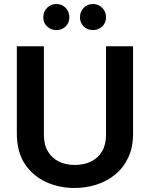

<svg xmlns="http://www.w3.org/2000/svg" viewBox="-20 -931 749 958"><path d="M261 -781Q234 -781 215 -799Q196 -817 196 -845Q196 -873 215 -892Q234 -911 261 -911Q289 -911 307.5 -892Q326 -873 326 -845Q326 -817 307.5 -799Q289 -781 261 -781ZM444 -781Q416 -781 397.5 -799Q379 -817 379 -845Q379 -873 397.5 -892Q416 -911 444 -911Q471 -911 490 -892Q509 -873 509 -845Q509 -817 490 -799Q471 -781 444 -781ZM64 -700H199V-258Q199 -209 219 -175.5Q239 -142 273.5 -125Q308 -108 353 -108Q399 -108 434 -125Q469 -142 489 -175.5Q509 -209 509 -258V-700H644V-265Q644 -196 620 -145Q596 -94 554.5 -60Q513 -26 460.5 -9.5Q408 7 351 7Q275 7 209.5 -23Q144 -53 104 -113Q64 -173 64 -265Z"/></svg>

Font: Albert Sans
Style: Bold
Weight: 700
Designer: Andreas Rasmussen
Foundry: a.Foundry
Version: Version 1.025